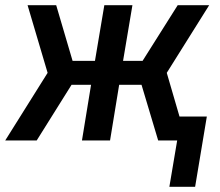

<svg xmlns="http://www.w3.org/2000/svg" viewBox="-25 -540 845 738"><path d="M725 178H626L656 0H583L519 -214H433L398 0H290L325 -214H250L116 0H-5L158 -260L81 -520H191L254 -306H340L376 -520H484L448 -306H523L658 -520H779L616 -260L665 -92H770Z"/></svg>

Font: Iosevka Aile Semibold
Style: Italic
Weight: 600
Italic angle: -9°
Designer: Belleve Invis
Foundry: Belleve Invis
Version: Version 31.1.0; ttfautohint (v1.8.4)